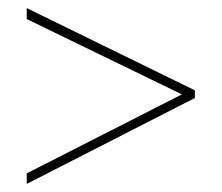

<svg xmlns="http://www.w3.org/2000/svg" viewBox="-20 -596 547 474"><path d="M46 -168 429 -363 46 -549V-576L461 -373V-354L46 -142Z"/></svg>

Font: Noto Sans Myanmar SemiCondensed Thin
Style: Regular
Weight: 100
Width: 4
Designer: Monotype Design Team
Foundry: Monotype Imaging Inc.
Version: Version 2.107; ttfautohint (v1.8.4.7-5d5b)